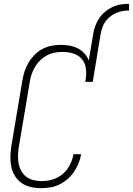

<svg xmlns="http://www.w3.org/2000/svg" viewBox="-20 -978 696 1006"><path d="M468 -798Q471 -820 479 -841.5Q487 -863 499.5 -882Q512 -901 530.5 -916.5Q549 -932 569.5 -941.5Q590 -951 612 -954.5Q634 -958 656 -958V-923Q639 -923 622 -920Q605 -917 588 -909.5Q571 -902 556.5 -890.5Q542 -879 531.5 -864Q521 -849 515.5 -832Q510 -815 507 -798ZM194 8Q167 8 141 2Q115 -4 94 -18.5Q73 -33 59 -55Q45 -77 39.5 -102.5Q34 -128 34.5 -155.5Q35 -183 39 -210L97 -555Q101 -579 108.5 -603Q116 -627 129 -649Q142 -671 160.5 -690Q179 -709 201.5 -721Q224 -733 249 -738Q274 -743 298 -743Q321 -743 344 -739Q367 -735 387 -725Q407 -715 422 -698.5Q437 -682 445 -661L468 -798H507L466 -549H427L429 -565Q434 -594 429.5 -622Q425 -650 407.5 -670Q390 -690 363 -698Q336 -706 307 -706Q287 -706 266 -702Q245 -698 226 -688Q207 -678 191 -662.5Q175 -647 164 -628.5Q153 -610 146 -590Q139 -570 136 -549L78 -204Q75 -183 74.5 -161Q74 -139 78 -119Q82 -99 92.5 -81Q103 -63 119 -51Q135 -39 156 -34Q177 -29 198 -29Q227 -29 255.5 -37.5Q284 -46 308 -66Q332 -86 346 -113.5Q360 -141 365 -170H405Q401 -146 391.5 -122.5Q382 -99 367.5 -77.5Q353 -56 333 -39Q313 -22 290.5 -11Q268 0 243 4Q218 8 194 8Z"/></svg>

Font: Iosevka Term Curly XLt Obl
Style: Regular
Weight: 200
Italic angle: -9°
Designer: Belleve Invis
Foundry: Belleve Invis
Version: Version 32.3.0